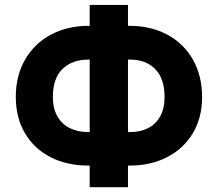

<svg xmlns="http://www.w3.org/2000/svg" viewBox="-20 -740 895 789"><path d="M810.5 -340.8Q810.5 -256.8 772.7 -193.1Q734.9 -129.4 667.2 -94.5Q599.6 -59.6 513.7 -59.6H505.9V29.3H348.6V-59.6H342.8Q255.4 -59.6 188 -94Q120.6 -128.4 82.8 -192.4Q44.9 -256.3 44.9 -341.8Q44.9 -429.2 83.3 -495.4Q121.6 -561.5 189.5 -597.7Q257.3 -633.8 342.8 -633.8H348.6V-719.7H505.9V-633.8H513.7Q599.6 -633.8 667.2 -597.7Q734.9 -561.5 772.7 -495.1Q810.5 -428.7 810.5 -340.8ZM197.3 -341.8Q197.3 -293.5 216.3 -261Q235.4 -228.5 268.1 -212.9Q300.8 -197.3 342.8 -197.3H348.6V-495.1H342.8Q276.9 -495.1 237.1 -456.8Q197.3 -418.5 197.3 -341.8ZM514.6 -197.3Q556.6 -197.3 588.4 -213.4Q620.1 -229.5 638.2 -261.7Q656.2 -293.9 656.2 -340.8Q656.2 -417.5 617.7 -456.3Q579.1 -495.1 514.6 -495.1H505.9V-197.3Z"/></svg>

Font: Pretendard Std ExtraBold
Style: Regular
Weight: 800
Designer: Base glyphs from Inter by Rasmus Andersson; Hangeul glyphs from Noto Sans CJK(Source Han Sans) by Jang Soo-young and Kan
Foundry: Kil Hyung-jin
Version: Version 1.309